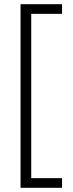

<svg xmlns="http://www.w3.org/2000/svg" viewBox="-20 -737 349 916"><path d="M276 159H78V-717H276V-671H129V113H276Z"/></svg>

Font: Noto Sans Myanmar ExtraCondensed Light
Style: Regular
Weight: 300
Width: 2
Designer: Monotype Design Team
Foundry: Monotype Imaging Inc.
Version: Version 2.107; ttfautohint (v1.8.4.7-5d5b)